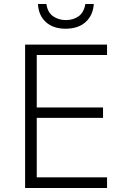

<svg xmlns="http://www.w3.org/2000/svg" viewBox="-20 -936 640 956"><path d="M105 0V-714H513V-662H163V-401H493V-349H163V-53H513V0ZM306 -793Q245 -793 208.5 -826Q172 -859 169 -916H211Q217 -874 244.5 -855Q272 -836 308 -836Q345 -836 371.5 -855Q398 -874 405 -916H447Q443 -859 406 -826Q369 -793 306 -793Z"/></svg>

Font: Noto Sans Mono Light
Style: Regular
Weight: 300
Designer: Monotype Design Team
Foundry: Monotype Imaging Inc.
Version: Version 2.014; ttfautohint (v1.8.4.7-5d5b)